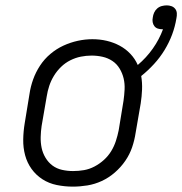

<svg xmlns="http://www.w3.org/2000/svg" viewBox="-20 -687 679 715"><path d="M251 8Q221 8 191.5 2Q162 -4 138 -19.5Q114 -35 97.5 -58Q81 -81 73.5 -109Q66 -137 66.5 -167.5Q67 -198 72 -228L90 -338Q94 -365 103.5 -391.5Q113 -418 129 -442.5Q145 -467 167.5 -486Q190 -505 216 -517Q242 -529 269.5 -535Q297 -541 324 -541Q352 -541 377.5 -535Q403 -529 425.5 -517Q448 -505 465.5 -486.5Q483 -468 493 -445Q525 -472 549 -506Q573 -540 587 -578Q587 -578 586 -578Q585 -578 585 -578Q576 -578 568 -580.5Q560 -583 555 -589.5Q550 -596 548.5 -604.5Q547 -613 549 -622Q550 -631 554 -640Q558 -649 565.5 -655.5Q573 -662 582.5 -664.5Q592 -667 601 -667Q610 -667 618.5 -664Q627 -661 632.5 -654Q638 -647 638.5 -637.5Q639 -628 637 -619Q632 -588 621 -558.5Q610 -529 593 -501Q576 -473 553.5 -448.5Q531 -424 506 -404Q506 -404 506 -404Q506 -404 506 -403Q510 -379 509 -353.5Q508 -328 504 -302L485 -192Q481 -165 472 -138.5Q463 -112 446.5 -88Q430 -64 407.5 -44.5Q385 -25 359 -13Q333 -1 305.5 3.5Q278 8 251 8ZM252 -50Q273 -50 293 -53.5Q313 -57 332 -67Q351 -77 367 -91.5Q383 -106 394 -124Q405 -142 411.5 -162Q418 -182 422 -202L440 -312Q443 -333 444 -354Q445 -375 440.5 -394.5Q436 -414 425.5 -431.5Q415 -449 398.5 -460Q382 -471 362 -475.5Q342 -480 321 -480Q301 -480 281 -476Q261 -472 242 -462.5Q223 -453 207.5 -438Q192 -423 181 -405Q170 -387 163.5 -367.5Q157 -348 154 -328L135 -218Q132 -198 131.5 -177Q131 -156 135 -136.5Q139 -117 149.5 -99.5Q160 -82 175.5 -70.5Q191 -59 211 -54.5Q231 -50 252 -50Z"/></svg>

Font: Iosevka Curly Slab LtEx
Style: Italic
Weight: 300
Width: 7
Italic angle: -9°
Monospace: yes
Designer: Belleve Invis
Foundry: Belleve Invis
Version: Version 11.1.0; ttfautohint (v1.8.3)